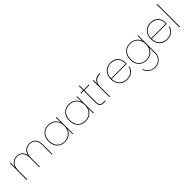

<svg xmlns="http://www.w3.org/2000/svg" viewBox="369 -2438 4400 4400"><g transform="rotate(-45 2569.0 -238.0)"><path d="M85 0V-540H105V0ZM495 0V-317Q495 -425 444 -479.5Q393 -534 308 -534Q250 -534 204 -506.5Q158 -479 131.5 -423Q105 -367 105 -282L95 -327Q99 -406 128.5 -455.5Q158 -505 205 -528.5Q252 -552 308 -552Q364 -552 411 -527.5Q458 -503 486 -451Q514 -399 514 -315V0ZM904 0V-317Q904 -425 853 -479.5Q802 -534 717 -534Q659 -534 613 -506.5Q567 -479 540.5 -423Q514 -367 514 -282L502 -327Q506 -406 535.5 -455.5Q565 -505 613 -528.5Q661 -552 717 -552Q773 -552 820 -527.5Q867 -503 895 -451Q923 -399 923 -315V0Z M1063 -270Q1063 -356 1096.5 -418Q1130 -480 1189 -513.5Q1248 -547 1326 -547Q1391 -547 1440.5 -524Q1490 -501 1523 -462Q1556 -423 1570 -375V-540H1589V0H1570V-165Q1556 -117 1523 -78Q1490 -39 1440.5 -16Q1391 7 1326 7Q1248 7 1189 -26.5Q1130 -60 1096.5 -122Q1063 -184 1063 -270ZM1570 -270Q1570 -348 1538.5 -406.5Q1507 -465 1452 -497Q1397 -529 1326 -529Q1252 -529 1197.5 -498Q1143 -467 1113 -409Q1083 -351 1083 -270Q1083 -190 1113 -131.5Q1143 -73 1197.5 -42Q1252 -11 1326 -11Q1397 -11 1452 -43.5Q1507 -76 1538.5 -134Q1570 -192 1570 -270Z M1734 -270Q1734 -356 1767.5 -418Q1801 -480 1860 -513.5Q1919 -547 1997 -547Q2062 -547 2111.5 -524Q2161 -501 2194 -462Q2227 -423 2241 -375V-540H2260V0H2241V-165Q2227 -117 2194 -78Q2161 -39 2111.5 -16Q2062 7 1997 7Q1919 7 1860 -26.5Q1801 -60 1767.5 -122Q1734 -184 1734 -270ZM2241 -270Q2241 -348 2209.5 -406.5Q2178 -465 2123 -497Q2068 -529 1997 -529Q1923 -529 1868.5 -498Q1814 -467 1784 -409Q1754 -351 1754 -270Q1754 -190 1784 -131.5Q1814 -73 1868.5 -42Q1923 -11 1997 -11Q2068 -11 2123 -43.5Q2178 -76 2209.5 -134Q2241 -192 2241 -270Z M2453 -142V-678H2473V-142Q2473 -69 2499 -44.5Q2525 -20 2586 -20H2643V0H2584Q2538 0 2509 -13.5Q2480 -27 2466.5 -58.5Q2453 -90 2453 -142ZM2643 -520H2365V-540H2643Z M2788 -321 2781 -341Q2781 -393 2794.5 -432.5Q2808 -472 2835.5 -498.5Q2863 -525 2904.5 -538.5Q2946 -552 3001 -552V-530H2992Q2956 -530 2919.5 -519.5Q2883 -509 2853.5 -485.5Q2824 -462 2806 -421.5Q2788 -381 2788 -321ZM2768 0V-540H2788V0Z M3091 -261V-279H3571Q3575 -344 3556.5 -391.5Q3538 -439 3504.5 -469.5Q3471 -500 3428.5 -514.5Q3386 -529 3341 -529Q3280 -529 3225 -502Q3170 -475 3135.5 -419Q3101 -363 3101 -275V-267Q3101 -179 3135.5 -122Q3170 -65 3225 -38Q3280 -11 3341 -11Q3431 -11 3493.5 -57Q3556 -103 3569 -183H3589Q3580 -128 3548 -85Q3516 -42 3463.5 -17.5Q3411 7 3341 7Q3266 7 3207 -26Q3148 -59 3114.5 -121Q3081 -183 3081 -270Q3081 -357 3114.5 -419Q3148 -481 3207 -514Q3266 -547 3341 -547Q3424 -547 3479 -512.5Q3534 -478 3561.5 -425Q3589 -372 3589 -315Q3589 -296 3589 -285.5Q3589 -275 3588 -261Z M3972 -547Q4037 -547 4086.5 -524Q4136 -501 4169 -462.5Q4202 -424 4216 -377V-540H4235V20Q4235 78 4215.5 123.5Q4196 169 4162.5 200.5Q4129 232 4086 248Q4043 264 3996 264Q3929 264 3878.5 241.5Q3828 219 3794.5 179.5Q3761 140 3745 88H3765Q3787 158 3844.5 202Q3902 246 3996 246Q4058 246 4107.5 218.5Q4157 191 4186.5 140Q4216 89 4216 20V-164Q4202 -117 4169 -78Q4136 -39 4086.5 -16Q4037 7 3972 7Q3894 7 3835 -26.5Q3776 -60 3742.5 -122Q3709 -184 3709 -270Q3709 -356 3742.5 -418Q3776 -480 3835 -513.5Q3894 -547 3972 -547ZM4216 -270Q4216 -348 4184.5 -406.5Q4153 -465 4098 -497Q4043 -529 3972 -529Q3898 -529 3843.5 -498Q3789 -467 3759 -409Q3729 -351 3729 -270Q3729 -190 3759 -131.5Q3789 -73 3843.5 -42Q3898 -11 3972 -11Q4043 -11 4098 -43.5Q4153 -76 4184.5 -134Q4216 -192 4216 -270Z M4390 -261V-279H4870Q4874 -344 4855.5 -391.5Q4837 -439 4803.5 -469.5Q4770 -500 4727.5 -514.5Q4685 -529 4640 -529Q4579 -529 4524 -502Q4469 -475 4434.5 -419Q4400 -363 4400 -275V-267Q4400 -179 4434.5 -122Q4469 -65 4524 -38Q4579 -11 4640 -11Q4730 -11 4792.5 -57Q4855 -103 4868 -183H4888Q4879 -128 4847 -85Q4815 -42 4762.5 -17.5Q4710 7 4640 7Q4565 7 4506 -26Q4447 -59 4413.5 -121Q4380 -183 4380 -270Q4380 -357 4413.5 -419Q4447 -481 4506 -514Q4565 -547 4640 -547Q4723 -547 4778 -512.5Q4833 -478 4860.5 -425Q4888 -372 4888 -315Q4888 -296 4888 -285.5Q4888 -275 4887 -261Z M5033 0V-740H5053V0Z"/></g></svg>

Font: Poppins Variable
Style: Regular
Weight: 100
Designer: Jonny Pinhorn
Foundry: Indian Type Foundry
Version: Version 6.000